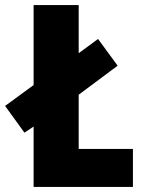

<svg xmlns="http://www.w3.org/2000/svg" viewBox="-43 -734 563 754"><path d="M89 0V-237L53 -213L-23 -318L89 -400V-714H266V-525L342 -581L419 -476L266 -362V-149H479V0Z"/></svg>

Font: Noto Sans Lao UI Cond Blk
Style: Regular
Weight: 900
Width: 3
Designer: Monotype Design Team
Foundry: Monotype Imaging Inc.
Version: Version 2.000; ttfautohint (v1.8.4.7-5d5b)